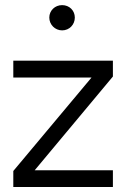

<svg xmlns="http://www.w3.org/2000/svg" viewBox="-20 -748 506 768"><path d="M346.2 -438 33.2 -64V0H431.6V-66.9H118.7L431.6 -441.9V-505.4H33.2V-438ZM177.2 -677.7C177.2 -649.9 199.7 -626.5 228.5 -626.5C257.8 -626.5 279.3 -649.9 279.3 -677.7C279.3 -705.6 257.8 -727.5 228.5 -727.5C199.7 -727.5 177.2 -705.6 177.2 -677.7Z"/></svg>

Font: Estedad Regular
Style: Regular
Weight: 400
Designer: Amin Abedi
Version: Version 7.3